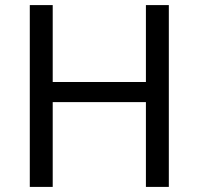

<svg xmlns="http://www.w3.org/2000/svg" viewBox="-20 -734 781 754"><path d="M643 0H553V-333H187V0H97V-714H187V-412H553V-714H643Z"/></svg>

Font: Noto Sans Tifinagh Air
Style: Regular
Weight: 400
Designer: JamraPatel
Foundry: JamraPatel LLC
Version: Version 2.006; ttfautohint (v1.8.4.7-5d5b)